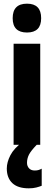

<svg xmlns="http://www.w3.org/2000/svg" viewBox="-20 -788 294 1045"><path d="M127 -768Q204 -768 204 -689Q204 -611 127 -611Q49 -611 49 -689Q49 -768 127 -768ZM199 -550V0H54V-550ZM127 98Q127 116 138 128Q149 140 169 140Q182 140 191 137Q200 134 207 130V223Q195 228 177.5 232.5Q160 237 137 237Q77 237 47 208.5Q17 180 17 129Q17 95 36.5 57Q56 19 104 -16L180 0Q148 33 137.5 54Q127 75 127 98Z"/></svg>

Font: Noto Sans Myanmar UI ExtraCondensed ExtraBold
Style: Regular
Weight: 800
Width: 2
Designer: Monotype Design Team
Foundry: Monotype Imaging Inc.
Version: Version 2.103; ttfautohint (v1.8.4.7-5d5b)